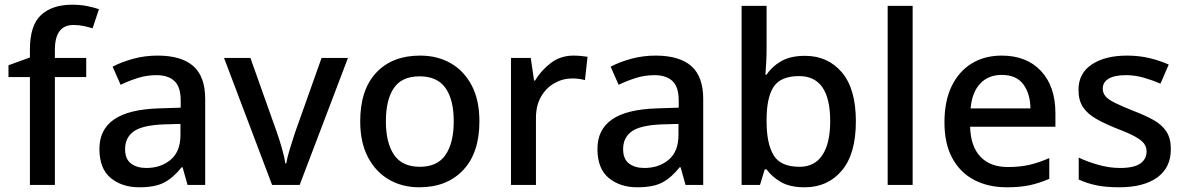

<svg xmlns="http://www.w3.org/2000/svg" viewBox="-20 -785 5033 815"><path d="M346 -458H213V0H107V-458H16V-508L107 -541V-575Q107 -678 154.5 -721.5Q202 -765 287 -765Q322 -765 351 -759Q380 -753 400 -746L373 -665Q356 -670 335.5 -674.5Q315 -679 292 -679Q213 -679 213 -574V-539H346Z M649 -549Q750 -549 800.5 -504.5Q851 -460 851 -365V0H776L755 -75H751Q716 -31 677.5 -10.5Q639 10 571 10Q498 10 450 -29.5Q402 -69 402 -153Q402 -235 464 -278Q526 -321 655 -325L747 -328V-358Q747 -417 720 -441.5Q693 -466 644 -466Q603 -466 565 -454Q527 -442 492 -425L458 -502Q496 -522 545.5 -535.5Q595 -549 649 -549ZM674 -257Q582 -253 546.5 -226.5Q511 -200 511 -152Q511 -110 536 -91Q561 -72 601 -72Q663 -72 704.5 -107Q746 -142 746 -212V-259Z M1135 0 931 -539H1043L1155 -224Q1166 -193 1177 -154.5Q1188 -116 1191 -91H1195Q1199 -116 1211 -155Q1223 -194 1233 -224L1345 -539H1457L1252 0Z M2015 -270Q2015 -136 1946 -63Q1877 10 1760 10Q1687 10 1630.5 -23Q1574 -56 1541.5 -118.5Q1509 -181 1509 -270Q1509 -404 1577 -476.5Q1645 -549 1763 -549Q1837 -549 1893.5 -516.5Q1950 -484 1982.5 -422Q2015 -360 2015 -270ZM1618 -270Q1618 -179 1652.5 -128Q1687 -77 1762 -77Q1837 -77 1871.5 -128Q1906 -179 1906 -270Q1906 -362 1871 -411.5Q1836 -461 1761 -461Q1686 -461 1652 -411.5Q1618 -362 1618 -270Z M2415 -549Q2429 -549 2445.5 -547.5Q2462 -546 2474 -544L2463 -445Q2437 -452 2409 -452Q2369 -452 2333.5 -432Q2298 -412 2276.5 -374.5Q2255 -337 2255 -284V0H2149V-539H2233L2247 -443H2251Q2277 -486 2318 -517.5Q2359 -549 2415 -549Z M2763 -549Q2864 -549 2914.5 -504.5Q2965 -460 2965 -365V0H2890L2869 -75H2865Q2830 -31 2791.5 -10.5Q2753 10 2685 10Q2612 10 2564 -29.5Q2516 -69 2516 -153Q2516 -235 2578 -278Q2640 -321 2769 -325L2861 -328V-358Q2861 -417 2834 -441.5Q2807 -466 2758 -466Q2717 -466 2679 -454Q2641 -442 2606 -425L2572 -502Q2610 -522 2659.5 -535.5Q2709 -549 2763 -549ZM2788 -257Q2696 -253 2660.5 -226.5Q2625 -200 2625 -152Q2625 -110 2650 -91Q2675 -72 2715 -72Q2777 -72 2818.5 -107Q2860 -142 2860 -212V-259Z M3234 -577Q3234 -544 3232 -514Q3230 -484 3229 -468H3234Q3256 -502 3295.5 -525Q3335 -548 3397 -548Q3494 -548 3553.5 -478Q3613 -408 3613 -270Q3613 -131 3553 -60.5Q3493 10 3396 10Q3333 10 3294.5 -12.5Q3256 -35 3234 -66H3226L3206 0H3128V-760H3234ZM3372 -462Q3294 -462 3264 -416.5Q3234 -371 3234 -277V-269Q3234 -176 3263.5 -126.5Q3293 -77 3374 -77Q3438 -77 3471 -127Q3504 -177 3504 -271Q3504 -462 3372 -462Z M3854 0H3748V-760H3854Z M4232 -549Q4338 -549 4399 -483.5Q4460 -418 4460 -305V-247H4098Q4100 -164 4141.5 -120Q4183 -76 4258 -76Q4310 -76 4350.5 -85.5Q4391 -95 4434 -114V-26Q4393 -8 4352 1Q4311 10 4254 10Q4175 10 4115.5 -21Q4056 -52 4022.5 -113.5Q3989 -175 3989 -265Q3989 -356 4019.5 -419Q4050 -482 4104.5 -515.5Q4159 -549 4232 -549ZM4232 -467Q4175 -467 4140.5 -430Q4106 -393 4100 -325H4354Q4353 -388 4323.5 -427.5Q4294 -467 4232 -467Z M4950 -152Q4950 -73 4892 -31.5Q4834 10 4731 10Q4674 10 4633.5 1.5Q4593 -7 4559 -23V-116Q4594 -99 4641.5 -85.5Q4689 -72 4734 -72Q4794 -72 4820.5 -91Q4847 -110 4847 -142Q4847 -160 4837 -174.5Q4827 -189 4799.5 -204.5Q4772 -220 4719 -240Q4667 -261 4631.5 -281.5Q4596 -302 4577 -330.5Q4558 -359 4558 -404Q4558 -474 4614.5 -511.5Q4671 -549 4764 -549Q4813 -549 4856.5 -539Q4900 -529 4941 -511L4906 -430Q4871 -445 4834 -455.5Q4797 -466 4759 -466Q4711 -466 4686 -451Q4661 -436 4661 -409Q4661 -390 4673 -376Q4685 -362 4713.5 -348Q4742 -334 4792 -314Q4842 -295 4877.5 -275Q4913 -255 4931.5 -226Q4950 -197 4950 -152Z"/></svg>

Font: Noto Sans Arabic Med
Style: Regular
Weight: 500
Designer: Monotype Design Team, Nadine Chahine, Nizar Qandah and Khaled Hosny
Foundry: Monotype Imaging Inc.
Version: Version 2.012; ttfautohint (v1.8.4.7-5d5b)